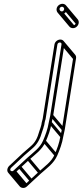

<svg xmlns="http://www.w3.org/2000/svg" viewBox="-20 -710 423 983"><path d="M288.9 -507.5C274.9 -507.5 261.2 -496.7 258.8 -482L198.6 -101.7C197.7 -96.2 194.5 -88.1 193.5 -82L191.7 -70.9C190.4 -67.5 188.2 -60.6 187.4 -56.1C185.3 -51.2 183.5 -45.7 181.9 -39.9C171.1 -1.5 160.4 19.6 135.4 40.6C105.9 65.3 83.9 85.5 53.2 115L27.3 139.1C22.1 144.1 18.6 150.8 17.6 157.5C15.3 171.8 26.1 181.5 39.8 181.5C46.9 181.5 53.8 178.5 59.3 172.9L84.9 149.1C102.1 133.1 116.9 119.4 129.3 108.1C158.7 81.5 195.6 57.2 213.9 15C226.3 -13.7 239 -47.1 244.5 -82C246.1 -92 250.2 -105.7 252.2 -118L309.8 -482C312.1 -496.2 303.2 -507.5 288.9 -507.5ZM294.8 -482 237.2 -118C235.5 -107.3 231.3 -93.6 229.5 -82C224.3 -49 212.3 -17.2 200 11C184.2 47.6 151.5 69.3 120 97.9C107.5 109.2 92.7 122.9 75.5 138.9L49.5 163.1C46.9 165.5 45.2 166.5 42.1 166.5C36.2 166.5 31.6 163.3 32.6 157.5C33.1 154.2 34.4 151.6 37.2 148.8L62.8 125C93.3 95.6 115 75.7 144.1 51.4C172.5 27.6 185.3 1.3 196.5 -38.1C198.2 -44.4 200 -49.3 202 -53.9L202.2 -55C202.9 -59.2 204.5 -64.2 206.4 -69.1L208.5 -82C209.4 -87.6 211.2 -93.9 213.4 -100.2L273.8 -482C274.8 -488 280.1 -492.5 286.5 -492.5C292.7 -492.5 295.8 -488.3 294.8 -482ZM308.4 -662.5C307.4 -656.2 302 -651.5 296.7 -651.5C289.4 -651.5 283.7 -658.2 284.9 -665.5C285.7 -670.8 291.2 -675.5 297.5 -675.5C304 -675.5 309.5 -669 308.4 -662.5ZM294.3 -636.5C308.9 -636.5 321.3 -648.9 323.4 -662.5C325.8 -677.5 314.9 -690.5 299.9 -690.5C286.3 -690.5 272.2 -680.1 269.9 -665.5C267.4 -649.7 278.6 -636.5 294.3 -636.5ZM289.4 -638.7 348.9 -568 361.2 -578.6 301.7 -649.3ZM309.8 -657.2 369.3 -586.5 381.6 -597.1 322.1 -667.8ZM34.8 179.3 94.3 250 106.6 239.4 47.1 168.7ZM48.2 173.3 107.8 244 120 233.4 60.5 162.7ZM74 149.3 133.6 220 145.8 209.4 86.3 138.7ZM118.6 108.3 178.1 179 190.3 168.4 130.8 97.7ZM200.8 18.3 260.3 89 272.6 78.4 213.1 7.7ZM230.8 -76.7 290.4 -6 302.6 -16.6 243.1 -87.3ZM238.6 -112.7 298.1 -42 310.4 -52.6 250.8 -123.3ZM296.2 -476.7 355.7 -406 368 -416.6 308.5 -487.3ZM293.1 -489.8 352.7 -419.1C354.1 -417.3 354.9 -414.8 354.3 -411.3L296.7 -47.3C295 -36.6 290.8 -22.9 289 -11.3C283.8 21.7 271.8 53.5 259.5 81.7C243.7 118.3 211 140 179.6 168.6C167 179.9 152.2 193.6 135 209.7L109 233.8C106.8 236.4 104.4 237.2 101.6 237.2C98 237.2 95.1 235.8 93.5 234L34 163.3L21.7 173.9L81.2 244.6C85.4 249.6 92 252.2 99.3 252.2C106.4 252.2 113.3 249.2 118.8 243.6L144.4 219.8C161.6 203.8 176.4 190.1 188.8 178.8C218.2 152.2 255.1 127.9 273.4 85.7C285.8 57 298.5 23.6 304 -11.3C305.6 -21.2 309.7 -35 311.7 -47.3L369.3 -411.3C370.5 -418.4 368.9 -425 364.9 -429.7L305.4 -500.4ZM305.8 -671.5 365.3 -600.8C367.5 -598.2 368.4 -594.9 367.9 -591.8C367 -585.5 361.5 -580.8 356.2 -580.8C352.6 -580.8 349.3 -582.4 347.1 -585L287.6 -655.7L275.3 -645.1L334.8 -574.4C339.2 -569.2 345.9 -565.8 353.8 -565.8C368.4 -565.8 380.8 -578.2 382.9 -591.8C384.2 -599.4 381.8 -606.4 377.6 -611.4L318.1 -682.1Z"/></svg>

Font: CiSf OpenHand
Style: GlsObl
Weight: 400
Foundry: Cannot Into Space Fonts
Version: Version 0.7892